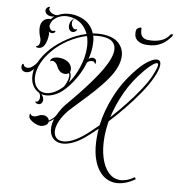

<svg xmlns="http://www.w3.org/2000/svg" viewBox="-103 -870 1098 1185"><g transform="rotate(10 446.0 -277.5)"><path d="M701 222Q649 222 610.5 186Q572 150 553 86Q538 33 538 -36Q538 -49 538.5 -62.5Q539 -76 540 -89Q517 -67 497 -48.5Q477 -30 461 -17Q423 13 390 26.5Q357 40 331 40Q293 40 271.5 16Q250 -8 250 -48Q250 -73 259 -101Q245 -87 229 -78Q228 -62 212 -53Q196 -44 181 -44Q168 -44 150 -51Q132 -58 118.5 -69.5Q105 -81 105 -94V-97Q105 -106 110 -108Q112 -101 118 -98Q124 -95 131 -95Q144 -95 152 -100Q159 -104 168 -108Q177 -112 191 -112Q204 -112 215 -104.5Q226 -97 228 -85Q236 -90 247.5 -100Q259 -110 267 -123Q275 -140 285 -158Q295 -176 309 -194Q320 -208 348 -241Q376 -274 410 -318Q444 -362 476.5 -410Q509 -458 530 -503Q551 -548 551 -583Q551 -614 529.5 -633Q508 -652 457 -653Q445 -653 432.5 -652Q420 -651 407 -649Q412 -635 413.5 -619.5Q415 -604 415 -587Q415 -548 404 -502Q416 -514 429 -514Q435 -514 441 -511Q448 -508 450.5 -502Q453 -496 453 -490Q453 -483 450.5 -480.5Q448 -478 445 -485Q442 -493 428 -493Q419 -493 409 -488Q399 -483 396 -473V-472Q383 -429 361 -388.5Q339 -348 313 -316Q279 -273 244 -254Q209 -235 178 -235Q166 -235 155 -238Q172 -221 172 -202Q172 -191 164 -181Q157 -174 147 -174Q136 -174 128.5 -180.5Q121 -187 133 -187Q140 -187 145 -195.5Q150 -204 150 -214Q150 -219 148 -228Q146 -237 139 -244Q112 -256 96 -283.5Q80 -311 80 -349Q80 -365 83 -383Q74 -372 65 -364Q50 -355 36 -355Q23 -355 13.5 -363Q4 -371 4 -387Q4 -398 9.5 -401.5Q15 -405 16 -398Q21 -383 42 -383Q46 -383 50 -384.5Q54 -386 58 -387Q66 -391 77.5 -402Q89 -413 97 -426Q107 -449 122.5 -472.5Q138 -496 160 -521Q198 -562 252 -598Q306 -634 365 -652Q352 -680 330.5 -701Q309 -722 277 -732Q256 -739 233 -739Q208 -739 185.5 -729.5Q163 -720 146 -701Q136 -688 131 -666Q131 -654 139 -644Q147 -634 156 -634Q161 -634 165 -637Q166 -638 168 -638Q176 -638 171 -629Q164 -620 152 -620H149Q141 -620 133 -626Q135 -622 135 -620Q137 -617 137 -612Q137 -607 137 -602Q137 -587 132.5 -567.5Q128 -548 119 -534Q106 -516 86 -516Q83 -516 80 -516.5Q77 -517 74 -518Q70 -520 70 -521Q70 -523 81 -528Q92 -536 92 -557Q92 -570 88 -578Q81 -594 77 -611Q73 -628 73 -643Q73 -656 76 -666Q84 -688 100 -696.5Q116 -705 132 -704Q136 -710 141 -715Q146 -720 151 -724Q142 -721 132 -721Q113 -721 101.5 -730.5Q90 -740 90 -752Q90 -764 101 -773Q107 -778 111.5 -777Q116 -776 113 -771Q109 -764 115 -755.5Q121 -747 131 -741Q137 -738 147.5 -735.5Q158 -733 168 -735Q204 -756 250 -756Q268 -756 284 -753Q331 -744 360 -720Q389 -696 402 -662Q416 -664 430 -665.5Q444 -667 458 -667Q532 -666 567.5 -632Q603 -598 603 -548Q603 -502 574 -447Q552 -407 517 -363.5Q482 -320 444.5 -280Q407 -240 377.5 -209.5Q348 -179 337 -166Q306 -129 291 -94.5Q276 -60 276 -34Q276 -6 291 10Q306 26 333 26Q356 26 386 13Q416 0 452 -28Q472 -44 494.5 -65Q517 -86 542 -111Q553 -203 594 -303Q635 -403 710 -492Q743 -531 773 -551.5Q803 -572 822 -572Q846 -572 846 -541Q846 -528 840.5 -507.5Q835 -487 823 -461Q802 -414 764.5 -358.5Q727 -303 682.5 -248Q638 -193 593 -145Q584 -93 584 -43Q584 27 601 82Q618 137 649.5 168.5Q681 200 723 200Q743 200 765.5 192Q788 184 812 167L820 178Q789 200 758.5 211Q728 222 701 222ZM277 -649Q264 -649 256.5 -660Q249 -671 249 -685Q249 -706 263 -723Q267 -728 272 -731Q277 -734 273 -730Q268 -725 266 -718.5Q264 -712 264 -706Q264 -695 267 -689Q271 -679 279.5 -672Q288 -665 295 -669Q304 -673 303 -667.5Q302 -662 294.5 -655.5Q287 -649 277 -649ZM176 -249Q199 -249 227 -263Q255 -277 283 -307Q283 -308 283.5 -308.5Q284 -309 284 -309Q290 -317 297.5 -337.5Q305 -358 305 -376Q305 -388 300 -396Q290 -386 274 -386Q259 -386 246 -394Q234 -403 228.5 -412.5Q223 -422 219 -429Q215 -437 206 -444.5Q197 -452 187 -452Q179 -452 174 -447Q174 -448 173.5 -449Q173 -450 173 -452Q173 -457 178 -463Q185 -471 197.5 -474.5Q210 -478 223 -478Q257 -478 278 -465Q293 -456 300.5 -443Q308 -430 308 -418Q308 -409 305 -403Q314 -390 314 -370Q314 -356 309 -338Q341 -382 361.5 -442.5Q382 -503 382 -562Q382 -604 370 -640Q312 -623 258.5 -587.5Q205 -552 169 -509Q131 -464 114 -422Q97 -380 97 -345Q97 -302 119 -275.5Q141 -249 176 -249ZM598 -171Q643 -221 686 -275.5Q729 -330 762 -380.5Q795 -431 811 -469Q833 -522 833 -539Q833 -550 825 -550Q815 -550 794.5 -532Q774 -514 754 -490Q690 -414 652.5 -331.5Q615 -249 598 -171ZM737 -650Q704 -650 682.5 -666Q661 -682 661 -713Q661 -717 661 -721Q661 -725 662 -729Q663 -737 674 -744Q679 -747 686 -748.5Q693 -750 693 -744Q693 -730 696.5 -715.5Q700 -701 712.5 -691Q725 -681 750 -681Q790 -681 822 -693.5Q854 -706 871 -731Q876 -739 878.5 -740.5Q881 -742 884 -742Q892 -742 892 -738Q892 -736 887 -728Q877 -713 858.5 -694.5Q840 -676 810.5 -663Q781 -650 737 -650Z"/></g></svg>

Font: Fleur De Leah
Style: Regular
Weight: 400
Designer: Robert E. Leuschke
Foundry: Robert E. Leuschke
Version: Version 1.010; ttfautohint (v1.8.3)